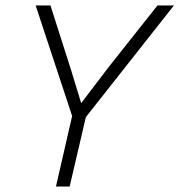

<svg xmlns="http://www.w3.org/2000/svg" viewBox="-20 -680 654 700"><path d="M184 0 243 -257 110 -660H164L239 -425L276 -304L375 -434L554 -660H614L293 -253L234 0Z"/></svg>

Font: Elaine Sans Light
Style: Italic
Weight: 300
Italic angle: -13°
Designer: Wei Huang
Foundry: Wei Huang
Version: Version 2.001;December 24, 2019;FontCreator 12.0.0.2547 64-b